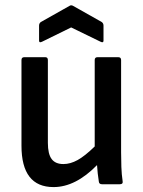

<svg xmlns="http://www.w3.org/2000/svg" viewBox="-20 -712 551 742"><path d="M187 11Q63 11 63 -149V-480Q63 -491 74 -491H155Q165 -491 165 -480V-160Q165 -117 179.5 -97.5Q194 -78 225 -78Q252 -78 280 -93.5Q308 -109 346 -146V-480Q346 -491 357 -491H437Q448 -491 448 -480V-124Q448 -96 449 -67Q450 -38 454 -11Q456 0 443 0H374Q363 0 362 -10Q357 -41 355 -74Q272 11 187 11ZM143 -551Q131 -545 131 -555V-613Q131 -622 138 -627L248 -689Q255 -694 263 -689L373 -627Q380 -622 380 -613V-555Q380 -545 368 -551L255 -606Z"/></svg>

Font: Sofia Sans Extra Cond
Style: Bold
Weight: 700
Width: 1
Designer: Botio Nikoltchev, Ani Petrova
Foundry: lettersoup
Version: Version 4.100; ttfautohint (v1.8.3)